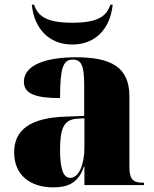

<svg xmlns="http://www.w3.org/2000/svg" viewBox="-20 -798 666 828"><path d="M292 -606C389 -606 455 -671 466 -778H456C440 -730 406 -700 292 -700C177 -700 143 -730 127 -778H117C128 -671 194 -606 292 -606ZM210 10C268 10 318 -6 342 -80H344V0H601V-10H597C552 -10 538 -26 538 -80V-383C538 -507 461 -551 308 -551C185 -551 83 -521 83 -445C83 -394 133 -375 239 -375C239 -501 251 -541 293 -541C331 -541 343 -515 343 -434V-298L262 -295C114 -290 41 -240 41 -141C41 -43 110 10 210 10ZM283 -31C253 -31 239 -69 239 -152C239 -246 256 -282 312 -286L344 -288V-161C344 -88 320 -31 283 -31Z"/></svg>

Font: Noto Serif Display Black
Style: Regular
Weight: 900
Designer: Monotype Design Team
Foundry: Monotype Imaging Inc.
Version: Version 2.009